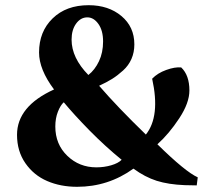

<svg xmlns="http://www.w3.org/2000/svg" viewBox="-20 -700 788 732"><path d="M252.9 -548.8Q252.9 -479.5 316.9 -414.1Q341.8 -433.6 357.4 -466.6Q373 -499.5 373 -542Q373 -583.5 355.2 -608.6Q337.4 -633.8 313 -633.8Q287.6 -633.8 270.3 -610.1Q252.9 -586.4 252.9 -548.8ZM190.9 -217.8Q190.9 -149.9 236.6 -106Q282.2 -62 347.2 -62Q377 -62 403.8 -69.8Q430.7 -77.6 443.8 -90.8Q380.9 -142.1 322 -201.9Q263.2 -261.7 223.1 -310.1Q210.4 -298.8 200.7 -273.9Q190.9 -249 190.9 -217.8ZM44.9 -186Q44.9 -294.9 186 -358.9Q128.9 -435.1 128.9 -500Q128.9 -579.6 180.7 -629.9Q232.4 -680.2 317.9 -680.2Q393.6 -680.2 442.9 -638.9Q492.2 -597.7 492.2 -530.8Q492.2 -500.5 481.2 -475.3Q470.2 -450.2 449.2 -431.2Q428.2 -412.1 407.5 -399.2Q386.7 -386.2 357.9 -373Q427.7 -292 536.1 -187Q591.8 -256.3 560.1 -399.9Q580.6 -421.4 613.8 -433.3Q647 -445.3 670.9 -442.9Q702.1 -413.1 702.1 -355Q702.1 -307.6 663.3 -248.8Q624.5 -189.9 580.1 -149.9Q687 -44.9 733.9 -23.9L730 6.8L684.1 5.9Q622.1 3.4 577.4 -10.7Q532.7 -24.9 488.8 -57.1Q392.6 12.2 273.9 12.2Q210.9 12.2 159.9 -9.8Q108.9 -31.7 76.9 -77.6Q44.9 -123.5 44.9 -186Z"/></svg>

Font: Linguistics Pro
Style: Bold
Weight: 700
Designer: Stefan Peev, Context Ltd
Foundry: Stefan Peev, Context Ltd
Version: Version 001.000